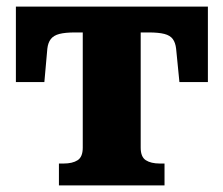

<svg xmlns="http://www.w3.org/2000/svg" viewBox="-20 -560 675 580"><path d="M322 -462V-540H608V-312H522L512 -413Q510 -431 502 -442Q494 -453 476.5 -457.5Q459 -462 429 -462ZM313 -462H207Q177 -462 159.5 -457.5Q142 -453 133.5 -442Q125 -431 123 -413L114 -312H28V-540H313ZM405 -114Q405 -86 420.5 -76Q436 -66 463 -66H477V0H158V-66H172Q199 -66 214.5 -76Q230 -86 230 -114V-540H405Z"/></svg>

Font: Roboto Serif
Style: Bold
Weight: 700
Designer: Greg Gazdowicz
Foundry: Commercial Type
Version: Version 1.008